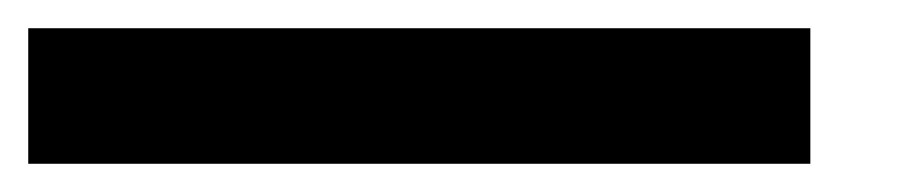

<svg xmlns="http://www.w3.org/2000/svg" viewBox="-87 -56 647 136"><path d="M-67 60V-36H487V60Z"/></svg>

Font: Source Serif 4 SmText
Style: Bold Italic
Weight: 700
Italic angle: -12°
Designer: Frank Grießhammer
Foundry: Adobe
Version: Version 4.005;hotconv 1.1.0;makeotfexe 2.6.0